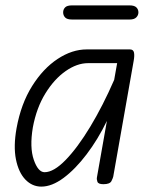

<svg xmlns="http://www.w3.org/2000/svg" viewBox="-20 -684 563 713"><path d="M133.5 9Q99.5 9 74.2 -17.2Q49 -43.5 39.2 -92.2Q29.5 -141 41.5 -208Q58 -298.5 99 -364Q140 -429.5 193.8 -465Q247.5 -500.5 302 -500.5H462.5Q475 -500.5 477.5 -489.2Q480 -478 476.5 -458.5L400.5 -28Q399.5 -23 393.8 -11.5Q388 0 364 0Q345 0 341.8 -9Q338.5 -18 340 -25.5L377 -235Q343.5 -166 301.5 -110.8Q259.5 -55.5 216 -23.2Q172.5 9 133.5 9ZM102 -211Q89.5 -136.5 105.5 -90.5Q121.5 -44.5 145.5 -44.5Q179.5 -44.5 223.8 -90Q268 -135.5 315 -213.2Q362 -291 404 -387.5L415 -449.5H307Q266 -449.5 223.8 -420Q181.5 -390.5 148.5 -337Q115.5 -283.5 102 -211ZM247.5 -611.5Q229 -611.5 221.8 -619.2Q214.5 -627 214.5 -638Q214.5 -649 221.8 -656.5Q229 -664 247.5 -664H461Q479 -664 486.5 -656.5Q494 -649 494 -638Q494 -627.5 486.2 -619.5Q478.5 -611.5 461 -611.5Z"/></svg>

Font: Edu VIC WA NT Hand
Style: Regular
Weight: 400
Designer: Tina and Corey Anderson, Eben Sorkin, Mirko Velimirovic
Foundry: Google for Education
Version: Version 1.000